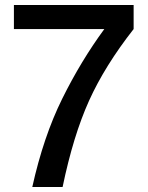

<svg xmlns="http://www.w3.org/2000/svg" viewBox="-20 -753 595 773"><path d="M36 -733H518V-636Q402 -488 338.5 -347.5Q275 -207 232 0H110Q155 -203 230.5 -355.5Q306 -508 400 -636H36Z"/></svg>

Font: Shippori Antique
Style: Regular
Weight: 400
Designer: FONTDASU
Foundry: FONTDASU / Google Inc. / but / Adobe
Version: Version 2.001